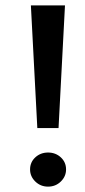

<svg xmlns="http://www.w3.org/2000/svg" viewBox="-20 -698 316 715"><path d="M95 -678 119 -221H198L222 -678ZM92 -67Q92 -41 111.5 -22Q131 -3 159 -3Q187 -3 206.5 -22Q226 -41 226 -67Q226 -94 206.5 -112Q187 -130 159 -130Q131 -130 111.5 -112Q92 -94 92 -67Z"/></svg>

Font: SpinnyJost
Style: Regular
Weight: 500
Version: Version 3.710